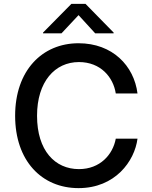

<svg xmlns="http://www.w3.org/2000/svg" viewBox="-20 -960 786 990"><path d="M385 10C574 10 674 -129 689 -245H577C562 -163 496 -88 387 -88C264 -88 171 -183 171 -363C171 -539 263 -640 387 -640C499 -640 564 -562 577 -478H689C671 -621 560 -737 385 -737C197 -737 58 -596 58 -363C58 -131 195 10 385 10ZM202 -788H297L385 -882L471 -788H566V-792L421 -940H348L202 -792Z"/></svg>

Font: Wafeq Medium
Style: Regular
Weight: 500
Designer: Rasmus Andersson & Azza Alameddine
Foundry: Google & TypeTogether
Version: Version 3.000;January 28, 2025;FontCreator 15.0.0.3014 64-bi